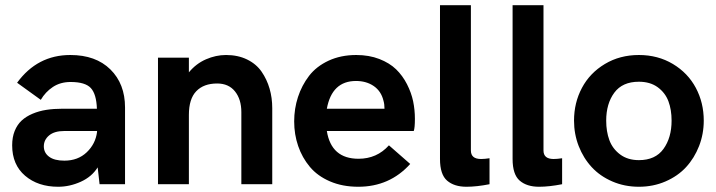

<svg xmlns="http://www.w3.org/2000/svg" viewBox="-20 -710 2758 740"><path d="M251 -498Q349.1 -498 405.5 -442.4Q461.9 -386.7 461.9 -295.9V0H363.8L356.4 -64.9Q334 -28.8 291.3 -9.5Q248.5 9.8 204.1 9.8Q126.5 9.8 76.7 -32.7Q26.9 -75.2 26.9 -149.9Q26.9 -181.2 36.6 -205.3Q46.4 -229.5 63.5 -245.4Q80.6 -261.2 105.5 -271.7Q130.4 -282.2 158.7 -286.6Q187 -291 221.2 -291H353.5Q351.6 -347.2 330.1 -370.6Q308.6 -394 252 -394Q212.9 -394 183.8 -374.8Q154.8 -355.5 137.2 -325.2L45.9 -391.1Q124 -498 251 -498ZM228 -90.8Q280.3 -90.8 314.2 -123Q348.1 -155.3 354 -201.2V-205.1H228Q189.5 -205.1 169.2 -188Q148.9 -170.9 148.9 -146Q148.9 -121.1 169.2 -106Q189.5 -90.8 228 -90.8Z M588.9 0V-487.8H708V-431.2Q735.8 -464.8 773.9 -481.4Q812 -498 851.1 -498Q897 -498 932.4 -480.7Q967.8 -463.4 988.3 -433.6Q1008.8 -403.8 1019 -368.4Q1029.3 -333 1029.3 -293V0H910.2V-277.8Q910.2 -327.1 885.7 -357.7Q861.3 -388.2 816.9 -388.2Q765.1 -388.2 736.6 -358.6Q708 -329.1 708 -267.1V0Z M1360.8 9.8Q1299.8 9.8 1251.7 -11Q1203.6 -31.7 1174.1 -67.1Q1144.5 -102.5 1129.2 -147.2Q1113.8 -191.9 1113.8 -242.2Q1113.8 -291 1128.4 -335.9Q1143.1 -380.9 1171.1 -417.5Q1199.2 -454.1 1246.3 -476.1Q1293.5 -498 1353 -498Q1402.3 -498 1441.9 -482.7Q1481.4 -467.3 1506.6 -442.9Q1531.7 -418.5 1548.6 -385.5Q1565.4 -352.5 1572.3 -319.6Q1579.1 -286.6 1579.1 -252Q1579.1 -217.3 1574.7 -205.1H1239.7Q1256.8 -98.1 1361.8 -98.1Q1432.6 -98.1 1479 -149.9L1561 -78.1Q1481.9 9.8 1360.8 9.8ZM1239.7 -291H1461.9Q1461.9 -308.6 1458 -321.8Q1449.2 -358.4 1420.7 -378.2Q1392.1 -397.9 1352.1 -397.9Q1259.3 -397.9 1239.7 -291Z M1777.8 9.8Q1730.5 9.8 1703.1 -13.9Q1675.8 -37.6 1675.8 -97.2V-689.9H1794.9V-129.9Q1794.9 -97.2 1834 -97.2Q1847.7 -97.2 1866.7 -100.1V0Q1816.9 9.8 1777.8 9.8Z M2057.6 9.8Q2010.3 9.8 1982.9 -13.9Q1955.6 -37.6 1955.6 -97.2V-689.9H2074.7V-129.9Q2074.7 -97.2 2113.8 -97.2Q2127.4 -97.2 2146.5 -100.1V0Q2096.7 9.8 2057.6 9.8Z M2192.4 -245.1Q2192.4 -314 2222.9 -371.3Q2253.4 -428.7 2311.3 -463.4Q2369.1 -498 2442.4 -498Q2515.6 -498 2573.5 -463.4Q2631.3 -428.7 2661.9 -371.3Q2692.4 -314 2692.4 -245.1Q2692.4 -193.4 2674.3 -147Q2656.2 -100.6 2624.3 -65.9Q2592.3 -31.2 2544.9 -10.7Q2497.6 9.8 2442.4 9.8Q2387.2 9.8 2339.8 -10.7Q2292.5 -31.2 2260.5 -65.9Q2228.5 -100.6 2210.4 -147Q2192.4 -193.4 2192.4 -245.1ZM2442.4 -92.8Q2505.9 -92.8 2537.1 -136Q2568.4 -179.2 2568.4 -245.1Q2568.4 -287.1 2556.2 -319.8Q2543.9 -352.5 2514.9 -373.8Q2485.8 -395 2442.4 -395Q2378.9 -395 2347.7 -352.8Q2316.4 -310.5 2316.4 -245.1Q2316.4 -203.1 2328.6 -169.9Q2340.8 -136.7 2370.1 -114.7Q2399.4 -92.8 2442.4 -92.8Z"/></svg>

Font: HK Grotesk Legacy
Style: Bold
Weight: 700
Designer: Alfredo Marco Pradil
Foundry: Hanken Design Co.
Version: Version 2.022;PS 002.022;hotconv 1.0.88;makeotf.lib2.5.64775